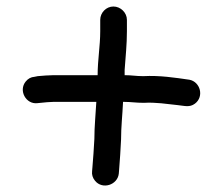

<svg xmlns="http://www.w3.org/2000/svg" viewBox="-20 -592 686 590"><path d="M288 -531V-496C288 -451 280 -407.6 280 -361H145C132.2 -361 108 -359.2 96 -358L86 -356C75.3 -355.3 66.3 -350.5 59 -341.5C36.1 -313.4 60.2 -270.7 95 -275L105 -276C113.5 -277.1 135.4 -279 145 -279H276C274 -239.7 270 -204.6 270 -165C268.4 -133.7 266.3 -105.5 264 -78L263 -66C261.7 -55.3 264.7 -45.5 272 -36.5C294.9 -8.4 341 -23.7 345 -58L346 -70C348.5 -100.5 350.4 -130.2 352 -163C352 -202.2 356.2 -237.6 358 -277V-279H359C383.5 -279 396.9 -276 422 -276C459 -278.3 493.3 -272.3 526 -269C547.2 -266.9 562.4 -261.1 579 -273.5C608.1 -295.3 595.3 -340.8 562 -347C516.7 -353.5 470.7 -360.7 420 -358C397.6 -358 384.7 -361 363 -361V-377C366 -418.9 370 -455.4 370 -496V-531C370 -553.2 350.5 -572 328.5 -572C306.4 -572 288 -553.2 288 -531Z"/></svg>

Font: HoneyBee
Style: Bd
Weight: 700
Foundry: Cannot Into Space Fonts
Version: Version 0.89